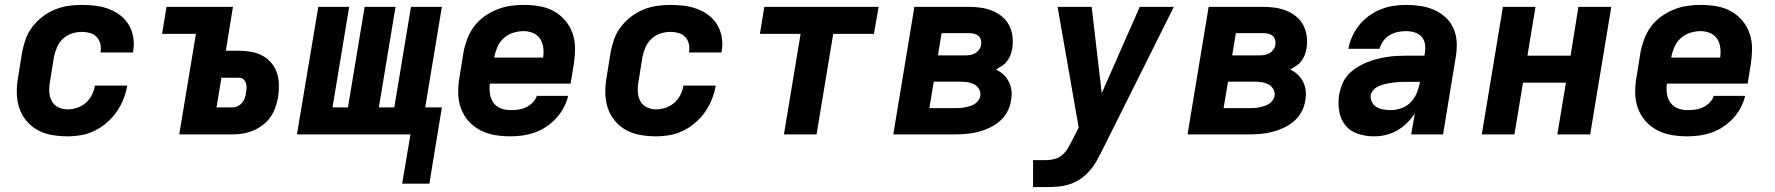

<svg xmlns="http://www.w3.org/2000/svg" viewBox="-20 -548 7240 783"><path d="M255 8Q223 8 191.5 2.5Q160 -3 133.5 -17.5Q107 -32 87.5 -55.5Q68 -79 58.5 -108Q49 -137 48.5 -169.5Q48 -202 54 -234L70 -334Q75 -361 84.5 -388Q94 -415 112 -438.5Q130 -462 153.5 -480Q177 -498 204 -509Q231 -520 258.5 -524Q286 -528 314 -528Q342 -528 370 -524.5Q398 -521 423.5 -511.5Q449 -502 470.5 -485.5Q492 -469 505.5 -446Q519 -423 523.5 -395.5Q528 -368 523 -339Q523 -338 522.5 -336.5Q522 -335 522 -334H390Q390 -335 390 -335.5Q390 -336 390 -336Q393 -353 389 -369.5Q385 -386 374 -397.5Q363 -409 347 -413.5Q331 -418 314 -418Q294 -418 273.5 -411.5Q253 -405 237 -390Q221 -375 212.5 -355.5Q204 -336 200 -316L184 -216Q180 -195 181 -174.5Q182 -154 190.5 -137Q199 -120 217 -111Q235 -102 255 -102Q275 -102 294.5 -108.5Q314 -115 329.5 -128.5Q345 -142 354.5 -160.5Q364 -179 367 -199H499Q494 -171 483.5 -144Q473 -117 456 -92.5Q439 -68 416 -48Q393 -28 366.5 -15Q340 -2 311.5 3Q283 8 255 8Z M711 0 779 -410H641L659 -520H930L901 -341H956Q981 -341 1005.5 -336.5Q1030 -332 1051 -320.5Q1072 -309 1087 -291Q1102 -273 1109.5 -250Q1117 -227 1117.5 -202Q1118 -177 1114 -151Q1110 -131 1103 -110Q1096 -89 1083 -70.5Q1070 -52 1051.5 -38Q1033 -24 1012.5 -15.5Q992 -7 971 -3.5Q950 0 929 0ZM929 -110Q939 -110 949.5 -115Q960 -120 967 -128.5Q974 -137 978 -147.5Q982 -158 983 -169Q985 -179 985.5 -189Q986 -199 983 -208.5Q980 -218 973 -224.5Q966 -231 956 -231H883L863 -110Z M1620 201 1654 0H1191L1278 -520H1404L1336 -110H1399L1467 -520H1593L1525 -110H1588L1656 -520H1782L1714 -110H1782L1731 201Z M2061 8Q2028 8 1996.5 2.5Q1965 -3 1937.5 -17.5Q1910 -32 1890 -55Q1870 -78 1859.5 -107Q1849 -136 1848.5 -168.5Q1848 -201 1854 -234L1870 -334Q1875 -361 1885 -388Q1895 -415 1912.5 -439Q1930 -463 1954.5 -480.5Q1979 -498 2006 -509Q2033 -520 2061 -524Q2089 -528 2116 -528Q2149 -528 2180.5 -522.5Q2212 -517 2238.5 -502.5Q2265 -488 2285 -464.5Q2305 -441 2315 -412Q2325 -383 2325 -351Q2325 -319 2320 -286L2307 -207H1978Q1975 -186 1978 -165.5Q1981 -145 1992 -129.5Q2003 -114 2021.5 -106.5Q2040 -99 2061 -99Q2077 -99 2093 -101Q2109 -103 2124 -110Q2139 -117 2151.5 -129Q2164 -141 2169 -157H2297Q2291 -132 2278.5 -108.5Q2266 -85 2248 -65.5Q2230 -46 2207.5 -31Q2185 -16 2160.5 -7.5Q2136 1 2111 4.5Q2086 8 2061 8ZM1996 -313H2195Q2198 -334 2195.5 -354Q2193 -374 2182.5 -390Q2172 -406 2153.5 -413.5Q2135 -421 2115 -421Q2094 -421 2073 -414.5Q2052 -408 2035 -393Q2018 -378 2009 -357.5Q2000 -337 1996 -317Z M2655 8Q2623 8 2591.5 2.5Q2560 -3 2533.5 -17.5Q2507 -32 2487.5 -55.5Q2468 -79 2458.5 -108Q2449 -137 2448.5 -169.5Q2448 -202 2454 -234L2470 -334Q2475 -361 2484.5 -388Q2494 -415 2512 -438.5Q2530 -462 2553.5 -480Q2577 -498 2604 -509Q2631 -520 2658.5 -524Q2686 -528 2714 -528Q2742 -528 2770 -524.5Q2798 -521 2823.5 -511.5Q2849 -502 2870.5 -485.5Q2892 -469 2905.5 -446Q2919 -423 2923.5 -395.5Q2928 -368 2923 -339Q2923 -338 2922.5 -336.5Q2922 -335 2922 -334H2790Q2790 -335 2790 -335.5Q2790 -336 2790 -336Q2793 -353 2789 -369.5Q2785 -386 2774 -397.5Q2763 -409 2747 -413.5Q2731 -418 2714 -418Q2694 -418 2673.5 -411.5Q2653 -405 2637 -390Q2621 -375 2612.5 -355.5Q2604 -336 2600 -316L2584 -216Q2580 -195 2581 -174.5Q2582 -154 2590.5 -137Q2599 -120 2617 -111Q2635 -102 2655 -102Q2675 -102 2694.5 -108.5Q2714 -115 2729.5 -128.5Q2745 -142 2754.5 -160.5Q2764 -179 2767 -199H2899Q2894 -171 2883.5 -144Q2873 -117 2856 -92.5Q2839 -68 2816 -48Q2793 -28 2766.5 -15Q2740 -2 2711.5 3Q2683 8 2655 8Z M3177 0 3245 -410H3079L3097 -520H3563L3544 -410H3378L3310 0Z M3623 0 3709 -520H3932Q3957 -520 3981 -516.5Q4005 -513 4027 -504Q4049 -495 4067 -480Q4085 -465 4095.5 -444.5Q4106 -424 4109 -399.5Q4112 -375 4108 -350Q4106 -337 4101 -324Q4096 -311 4087.5 -299.5Q4079 -288 4067 -280Q4055 -272 4042 -265Q4059 -256 4072.5 -243.5Q4086 -231 4094.5 -214Q4103 -197 4105 -177.5Q4107 -158 4103 -138Q4100 -115 4088 -92.5Q4076 -70 4056.5 -53.5Q4037 -37 4014.5 -26.5Q3992 -16 3968.5 -10Q3945 -4 3921 -2Q3897 0 3874 0ZM3805 -322H3914Q3924 -322 3935 -323.5Q3946 -325 3956 -330.5Q3966 -336 3973 -345.5Q3980 -355 3981 -365Q3983 -376 3980 -386Q3977 -396 3970 -402Q3963 -408 3952.5 -410.5Q3942 -413 3932 -413H3820ZM3770 -107H3874Q3884 -107 3894 -107.5Q3904 -108 3914 -110Q3924 -112 3934.5 -115Q3945 -118 3954 -123.5Q3963 -129 3969.5 -138Q3976 -147 3978 -157Q3980 -172 3972.5 -185Q3965 -198 3952 -204.5Q3939 -211 3924.5 -213Q3910 -215 3894 -215H3788Z M4193 215V105H4246Q4263 105 4280.5 100.5Q4298 96 4312 84Q4326 72 4335 56.5Q4344 41 4352 25L4353 24V23Q4353 23 4353 23Q4353 23 4353 23L4379 -28L4350 -194L4293 -520H4432L4473 -168L4628 -520H4767L4471 73Q4463 88 4455 103Q4447 118 4437 132Q4420 155 4398 173Q4376 191 4350.5 200.5Q4325 210 4298.5 212.5Q4272 215 4246 215Z M4823 0 4909 -520H5132Q5157 -520 5181 -516.5Q5205 -513 5227 -504Q5249 -495 5267 -480Q5285 -465 5295.5 -444.5Q5306 -424 5309 -399.5Q5312 -375 5308 -350Q5306 -337 5301 -324Q5296 -311 5287.5 -299.5Q5279 -288 5267 -280Q5255 -272 5242 -265Q5259 -256 5272.5 -243.5Q5286 -231 5294.5 -214Q5303 -197 5305 -177.5Q5307 -158 5303 -138Q5300 -115 5288 -92.5Q5276 -70 5256.5 -53.5Q5237 -37 5214.5 -26.5Q5192 -16 5168.5 -10Q5145 -4 5121 -2Q5097 0 5074 0ZM5005 -322H5114Q5124 -322 5135 -323.5Q5146 -325 5156 -330.5Q5166 -336 5173 -345.5Q5180 -355 5181 -365Q5183 -376 5180 -386Q5177 -396 5170 -402Q5163 -408 5152.5 -410.5Q5142 -413 5132 -413H5020ZM4970 -107H5074Q5084 -107 5094 -107.5Q5104 -108 5114 -110Q5124 -112 5134.5 -115Q5145 -118 5154 -123.5Q5163 -129 5169.5 -138Q5176 -147 5178 -157Q5180 -172 5172.5 -185Q5165 -198 5152 -204.5Q5139 -211 5124.5 -213Q5110 -215 5094 -215H4988Z M5583 8Q5549 8 5517.5 -2.5Q5486 -13 5466.5 -37Q5447 -61 5441.5 -94Q5436 -127 5441 -161Q5445 -182 5453 -203Q5461 -224 5476 -241Q5491 -258 5510 -270.5Q5529 -283 5550 -292Q5571 -301 5592 -306.5Q5613 -312 5634.5 -315.5Q5656 -319 5677 -320Q5698 -321 5719 -321H5789L5791 -334Q5794 -352 5791 -369.5Q5788 -387 5776.5 -399Q5765 -411 5748.5 -416Q5732 -421 5714 -421Q5697 -421 5680 -417.5Q5663 -414 5647.5 -405Q5632 -396 5621 -380.5Q5610 -365 5606 -349H5479Q5483 -374 5494.5 -399Q5506 -424 5523 -445.5Q5540 -467 5563 -483.5Q5586 -500 5611 -510Q5636 -520 5662 -524Q5688 -528 5714 -528Q5744 -528 5773.5 -523.5Q5803 -519 5829 -507.5Q5855 -496 5875.5 -477Q5896 -458 5907.5 -432Q5919 -406 5920.5 -376.5Q5922 -347 5917 -317L5865 0H5735L5750 -86Q5736 -64 5717.5 -46Q5699 -28 5677 -15.5Q5655 -3 5631 2.5Q5607 8 5583 8ZM5652 -99Q5674 -99 5696 -107Q5718 -115 5734 -132Q5750 -149 5758.5 -170.5Q5767 -192 5771 -214H5719Q5709 -214 5698.5 -214Q5688 -214 5677.5 -213Q5667 -212 5657 -210.5Q5647 -209 5636.5 -207Q5626 -205 5615.5 -201.5Q5605 -198 5595.5 -193Q5586 -188 5579 -179Q5572 -170 5570 -160Q5568 -145 5575 -131.5Q5582 -118 5594.5 -111Q5607 -104 5622 -101.5Q5637 -99 5652 -99Z M6023 0 6109 -520H6242L6209 -321H6385L6417 -520H6551L6465 0H6331L6366 -211H6191L6156 0Z M6861 8Q6828 8 6796.5 2.5Q6765 -3 6737.5 -17.5Q6710 -32 6690 -55Q6670 -78 6659.5 -107Q6649 -136 6648.5 -168.5Q6648 -201 6654 -234L6670 -334Q6675 -361 6685 -388Q6695 -415 6712.5 -439Q6730 -463 6754.5 -480.5Q6779 -498 6806 -509Q6833 -520 6861 -524Q6889 -528 6916 -528Q6949 -528 6980.5 -522.5Q7012 -517 7038.5 -502.5Q7065 -488 7085 -464.5Q7105 -441 7115 -412Q7125 -383 7125 -351Q7125 -319 7120 -286L7107 -207H6778Q6775 -186 6778 -165.5Q6781 -145 6792 -129.5Q6803 -114 6821.5 -106.5Q6840 -99 6861 -99Q6877 -99 6893 -101Q6909 -103 6924 -110Q6939 -117 6951.5 -129Q6964 -141 6969 -157H7097Q7091 -132 7078.5 -108.5Q7066 -85 7048 -65.5Q7030 -46 7007.5 -31Q6985 -16 6960.5 -7.5Q6936 1 6911 4.5Q6886 8 6861 8ZM6796 -313H6995Q6998 -334 6995.5 -354Q6993 -374 6982.5 -390Q6972 -406 6953.5 -413.5Q6935 -421 6915 -421Q6894 -421 6873 -414.5Q6852 -408 6835 -393Q6818 -378 6809 -357.5Q6800 -337 6796 -317Z"/></svg>

Font: Iosevka SS04 XBd Ex Obl
Style: Regular
Weight: 800
Width: 7
Italic angle: -9°
Monospace: yes
Designer: Belleve Invis
Foundry: Belleve Invis
Version: Version 19.0.0; ttfautohint (v1.8.4)